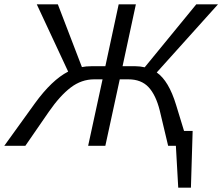

<svg xmlns="http://www.w3.org/2000/svg" viewBox="-25 -678 1034 893"><path d="M794 -190 831 -69H871L863 195H804L793 0H757L718 -164Q700 -236 666 -272.5Q632 -309 572 -309H532L465 0H385L452 -309H413Q354 -309 304 -271Q254 -233 202 -158L93 0H-5L137 -197Q216 -306 292 -345L146 -658H244L356 -366Q375 -370 400 -370H465L527 -658H607L545 -370H605Q626 -370 648 -365L888 -658H989L704 -341Q760 -302 794 -190Z"/></svg>

Font: EauTestInfant Medium
Style: Italic
Weight: 500
Italic angle: -12°
Designer: Christian Thalmann (Catharsis Fonts)
Version: Version 0.001;PS 000.001;hotconv 1.0.88;makeotf.lib2.5.64775